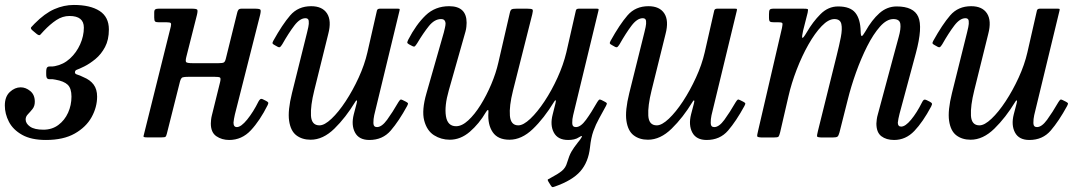

<svg xmlns="http://www.w3.org/2000/svg" viewBox="-42 -555 4366 775"><path d="M-22.5 -129Q-22.5 -165 -2.2 -183.8Q18 -202.5 41.5 -202.5Q62 -202.5 80.2 -187.5Q98.5 -172.5 98.5 -144.5Q98.5 -126.5 89.2 -115Q80 -103.5 70.8 -94Q61.5 -84.5 61.5 -73Q61.5 -56.5 79.2 -44Q97 -31.5 133.5 -31.5Q168 -31.5 193.5 -50.5Q219 -69.5 232.8 -100Q246.5 -130.5 246.5 -165Q246.5 -198.5 231.2 -213Q216 -227.5 181.5 -233.5Q170 -236 161.8 -235.2Q153.5 -234.5 149 -238Q144.5 -241.5 144.5 -256V-265Q144.5 -280 149.2 -283.8Q154 -287.5 161.8 -286.8Q169.5 -286 179.5 -288Q214 -294.5 240.2 -318.5Q266.5 -342.5 281.5 -376Q296.5 -409.5 296.5 -443.5Q296.5 -490.5 238.5 -490.5Q210.5 -490.5 185.5 -474Q160.5 -457.5 134.5 -430Q125.5 -421 121 -415.2Q116.5 -409.5 105.5 -418.5L90.5 -431Q79.5 -440 84 -445.2Q88.5 -450.5 97.5 -459.5Q138.5 -501 177.2 -518Q216 -535 256 -535Q322.5 -535 360 -510.8Q397.5 -486.5 397.5 -436Q397.5 -394.5 382 -365.2Q366.5 -336 343.5 -317Q320.5 -298 298.5 -287Q276 -276 268.2 -273.5Q260.5 -271 260.5 -262.5Q260.5 -256.5 270.2 -253.8Q280 -251 295 -243.5Q322 -232.5 336 -213.5Q350 -194.5 350 -165Q350 -122.5 327.8 -82.2Q305.5 -42 259.8 -16Q214 10 143.5 10Q84 10 47.2 -10.8Q10.5 -31.5 -6 -63.5Q-22.5 -95.5 -22.5 -129Z M1008 -495 906 -92.5Q904.5 -87 902.5 -75.2Q900.5 -63.5 900.5 -60Q900.5 -42 914 -42Q931 -42 955.8 -72.5Q980.5 -103 1001.5 -145.5Q1005 -152 1009 -154.8Q1013 -157.5 1020.5 -153.5L1032.5 -147.5Q1039 -144 1040.5 -141.2Q1042 -138.5 1038.5 -131Q1007 -68 970.5 -29Q934 10 883 10Q853.5 10 831.2 -5.2Q809 -20.5 809 -56.5Q809 -62 810 -71.5Q811 -81 813 -88.5L846.5 -224Q850 -239 846 -242Q842 -245 823 -245H720Q702 -245 695.2 -242.8Q688.5 -240.5 684.5 -226L631.5 -15.5Q629 -5.5 626.2 -3Q623.5 -0.5 610.5 -0.5H550.5Q536 -0.5 537.2 -5.2Q538.5 -10 541 -20.5L647.5 -448Q650 -459 647 -462Q644 -465 631.5 -465H600.5Q588 -465 584.2 -468.2Q580.5 -471.5 580.5 -484V-504Q580.5 -514.5 584.8 -517.2Q589 -520 598.5 -520H731.5Q751 -520 754 -516Q757 -512 753 -495L710.5 -327Q706 -309.5 709 -304.8Q712 -300 735 -300H840Q856 -300 861.2 -302.8Q866.5 -305.5 869.5 -318L915.5 -504Q917 -511 920.5 -515.5Q924 -520 933.5 -520H986.5Q1006 -520 1009 -516Q1012 -512 1008 -495Z M1061 -390Q1097.5 -456 1129.5 -493Q1161.5 -530 1214 -530Q1259 -530 1278 -500.8Q1297 -471.5 1283 -418L1226.5 -190Q1211 -127.5 1213.2 -88.2Q1215.5 -49 1247.5 -49Q1268 -49 1296.2 -75.8Q1324.5 -102.5 1353.2 -146.2Q1382 -190 1405.8 -241.8Q1429.5 -293.5 1441 -343.5L1479.5 -512.5Q1481.5 -520 1491.5 -520H1562Q1569.5 -520 1570.8 -518.8Q1572 -517.5 1570.5 -511.5L1468.5 -90Q1465 -74.5 1465.2 -58.2Q1465.5 -42 1479.5 -42Q1499 -42 1520.5 -71.5Q1542 -101 1566 -142.5Q1571 -150.5 1574 -152.5Q1577 -154.5 1583.5 -151L1596.5 -144.5Q1603 -141 1604.5 -138.5Q1606 -136 1601.5 -127.5Q1568 -66 1535.2 -28Q1502.5 10 1449 10Q1407 10 1391 -20Q1375 -50 1386 -93.5L1397.5 -137.5Q1400.5 -148.5 1398 -149.5Q1395.5 -150.5 1392 -144Q1353.5 -80.5 1307.8 -35.8Q1262 9 1212 9Q1177.5 9 1154.2 -8.8Q1131 -26.5 1125 -67.5Q1119 -108.5 1136.5 -179L1197.5 -424Q1199.5 -432 1202.5 -445.8Q1205.5 -459.5 1204.2 -470.5Q1203 -481.5 1191 -481.5Q1168.5 -481.5 1145.8 -451.5Q1123 -421.5 1097.5 -376.5Q1093 -369.5 1089.5 -366Q1086 -362.5 1079 -366L1066.5 -373Q1059 -377 1058 -379.8Q1057 -382.5 1061 -390Z M1606 -395Q1637.5 -456 1676 -493Q1714.5 -530 1771 -530Q1841.5 -530 1841.5 -463Q1841.5 -456.5 1840.5 -446.8Q1839.5 -437 1837 -428L1769.5 -190Q1751.5 -127 1758 -86.2Q1764.5 -45.5 1799 -45.5Q1822.5 -45.5 1848.2 -69.2Q1874 -93 1898 -131.5Q1922 -170 1941 -215Q1960 -260 1969.5 -302L2016 -503.5Q2018.5 -515 2023.8 -517.5Q2029 -520 2044 -520H2086Q2104.5 -520 2107.5 -516.5Q2110.5 -513 2106.5 -497.5L2028.5 -188.5Q2013 -126.5 2016.2 -87.8Q2019.5 -49 2050 -49Q2070.5 -49 2098.8 -75.8Q2127 -102.5 2156 -146.2Q2185 -190 2208.5 -241.8Q2232 -293.5 2244 -343.5L2282.5 -512.5Q2284 -520 2294.5 -520H2365Q2372.5 -520 2373.8 -518.8Q2375 -517.5 2373.5 -511.5L2271.5 -90Q2267.5 -74.5 2267.8 -58.2Q2268 -42 2282.5 -42Q2302 -42 2323.5 -71.5Q2345 -101 2368.5 -142.5Q2373.5 -150.5 2376.5 -152.5Q2379.5 -154.5 2386.5 -151L2399 -144.5Q2406 -141 2407.2 -138.5Q2408.5 -136 2404 -127.5Q2389 -99.5 2376 -76.2Q2363 -53 2353.2 -26Q2343.5 1 2339.5 40Q2333 99.5 2300.5 136.5Q2268 173.5 2197.5 198Q2189.5 201 2187.2 200.2Q2185 199.5 2180.5 192.5L2171.5 178Q2167 171 2170 169Q2173 167 2180 163.5Q2210.5 147.5 2226 134.8Q2241.5 122 2247 101.5Q2255.5 73 2264.5 57.2Q2273.5 41.5 2290.5 20Q2293.5 16.5 2296.2 13Q2299 9.5 2301 6.5Q2315 -13.5 2296 -1.5Q2286.5 5 2275.2 7.5Q2264 10 2251.5 10Q2209.5 10 2193.5 -20Q2177.5 -50 2189 -93.5L2200 -137.5Q2203 -149 2200.8 -150Q2198.5 -151 2194.5 -144Q2153.5 -77 2108.5 -34Q2063.5 9 2014.5 9Q1967.5 9 1946.8 -21.5Q1926 -52 1929.5 -101.5Q1930.5 -110.5 1927.5 -110.8Q1924.5 -111 1919.5 -102.5Q1892 -55.5 1854.5 -23.2Q1817 9 1773.5 9Q1738.5 9 1709.8 -9.2Q1681 -27.5 1670.2 -68.8Q1659.5 -110 1679.5 -179L1749.5 -424Q1751 -431 1753.8 -442Q1756.5 -453 1756.5 -460.5Q1756.5 -467 1752.5 -472.5Q1748.5 -478 1738 -478Q1712 -478 1689.2 -449.8Q1666.5 -421.5 1642 -380.5Q1636.5 -372 1633 -368.5Q1629.5 -365 1621.5 -369.5L1609 -376Q1601.5 -380 1602 -384Q1602.5 -388 1606 -395Z M2422.5 -390Q2459 -456 2491 -493Q2523 -530 2575.5 -530Q2620.5 -530 2639.5 -500.8Q2658.5 -471.5 2644.5 -418L2588 -190Q2572.5 -127.5 2574.8 -88.2Q2577 -49 2609 -49Q2629.5 -49 2657.8 -75.8Q2686 -102.5 2714.8 -146.2Q2743.5 -190 2767.2 -241.8Q2791 -293.5 2802.5 -343.5L2841 -512.5Q2843 -520 2853 -520H2923.5Q2931 -520 2932.2 -518.8Q2933.5 -517.5 2932 -511.5L2830 -90Q2826.5 -74.5 2826.8 -58.2Q2827 -42 2841 -42Q2860.5 -42 2882 -71.5Q2903.5 -101 2927.5 -142.5Q2932.5 -150.5 2935.5 -152.5Q2938.5 -154.5 2945 -151L2958 -144.5Q2964.5 -141 2966 -138.5Q2967.5 -136 2963 -127.5Q2929.5 -66 2896.8 -28Q2864 10 2810.5 10Q2768.5 10 2752.5 -20Q2736.5 -50 2747.5 -93.5L2759 -137.5Q2762 -148.5 2759.5 -149.5Q2757 -150.5 2753.5 -144Q2715 -80.5 2669.2 -35.8Q2623.5 9 2573.5 9Q2539 9 2515.8 -8.8Q2492.5 -26.5 2486.5 -67.5Q2480.5 -108.5 2498 -179L2559 -424Q2561 -432 2564 -445.8Q2567 -459.5 2565.8 -470.5Q2564.5 -481.5 2552.5 -481.5Q2530 -481.5 2507.2 -451.5Q2484.5 -421.5 2459 -376.5Q2454.5 -369.5 2451 -366Q2447.5 -362.5 2440.5 -366L2428 -373Q2420.5 -377 2419.5 -379.8Q2418.5 -382.5 2422.5 -390Z M3081 -520H3199Q3215 -520 3218 -518.5Q3221 -517 3218 -503.5L3199.5 -430.5Q3194 -406.5 3196.5 -402.5Q3199 -398.5 3215 -425.5Q3239 -467 3270 -498Q3301 -529 3341 -529Q3390 -529 3410.5 -503.5Q3431 -478 3432 -428.5Q3432.5 -410 3436.2 -409.5Q3440 -409 3451 -428Q3477 -474.5 3507.8 -501.8Q3538.5 -529 3577.5 -529Q3646 -529 3664.5 -487.2Q3683 -445.5 3655 -341L3589 -96Q3587 -89 3584.5 -76.2Q3582 -63.5 3582 -60Q3582 -44 3595.5 -44Q3612.5 -44 3635.5 -71.8Q3658.5 -99.5 3679.5 -141.5Q3683 -149 3686.8 -151.8Q3690.5 -154.5 3699 -150.5L3711 -144.5Q3718.5 -140.5 3719.8 -137.2Q3721 -134 3716.5 -125Q3683.5 -63 3648.8 -26.5Q3614 10 3567 10Q3535.5 10 3515.5 -5.2Q3495.5 -20.5 3495.5 -56.5Q3495.5 -62 3497 -73Q3498.5 -84 3501 -92L3565 -330Q3576 -372 3585.5 -405.5Q3595 -439 3592.2 -458.5Q3589.5 -478 3564 -478Q3537 -478 3510 -447.5Q3483 -417 3458.2 -368Q3433.5 -319 3413.2 -262.2Q3393 -205.5 3380 -153L3346.5 -20.5Q3343 -7.5 3338.8 -3.8Q3334.5 0 3318 0H3280Q3257.5 0 3256.2 -4.2Q3255 -8.5 3259.5 -26L3335 -330Q3345.5 -371.5 3352 -405Q3358.5 -438.5 3354 -458.2Q3349.5 -478 3326 -478Q3302 -478 3274.8 -449.8Q3247.5 -421.5 3221.2 -375.2Q3195 -329 3173.8 -274Q3152.5 -219 3140.5 -166L3107 -21Q3103.5 -7 3100.5 -3.5Q3097.5 0 3080 0H3038Q3015.5 0 3014.5 -4.8Q3013.5 -9.5 3018 -27L3114.5 -442.5Q3117.5 -457.5 3116 -461.2Q3114.5 -465 3101 -465H3084Q3070.5 -465 3066.2 -467.8Q3062 -470.5 3062 -483.5V-497.5Q3062 -511 3064.8 -515.5Q3067.5 -520 3081 -520Z M3725 -390Q3761.5 -456 3793.5 -493Q3825.5 -530 3878 -530Q3923 -530 3942 -500.8Q3961 -471.5 3947 -418L3890.5 -190Q3875 -127.5 3877.2 -88.2Q3879.5 -49 3911.5 -49Q3932 -49 3960.2 -75.8Q3988.5 -102.5 4017.2 -146.2Q4046 -190 4069.8 -241.8Q4093.5 -293.5 4105 -343.5L4143.5 -512.5Q4145.5 -520 4155.5 -520H4226Q4233.5 -520 4234.8 -518.8Q4236 -517.5 4234.5 -511.5L4132.5 -90Q4129 -74.5 4129.2 -58.2Q4129.5 -42 4143.5 -42Q4163 -42 4184.5 -71.5Q4206 -101 4230 -142.5Q4235 -150.5 4238 -152.5Q4241 -154.5 4247.5 -151L4260.5 -144.5Q4267 -141 4268.5 -138.5Q4270 -136 4265.5 -127.5Q4232 -66 4199.2 -28Q4166.5 10 4113 10Q4071 10 4055 -20Q4039 -50 4050 -93.5L4061.5 -137.5Q4064.5 -148.5 4062 -149.5Q4059.5 -150.5 4056 -144Q4017.5 -80.5 3971.8 -35.8Q3926 9 3876 9Q3841.5 9 3818.2 -8.8Q3795 -26.5 3789 -67.5Q3783 -108.5 3800.5 -179L3861.5 -424Q3863.5 -432 3866.5 -445.8Q3869.5 -459.5 3868.2 -470.5Q3867 -481.5 3855 -481.5Q3832.5 -481.5 3809.8 -451.5Q3787 -421.5 3761.5 -376.5Q3757 -369.5 3753.5 -366Q3750 -362.5 3743 -366L3730.5 -373Q3723 -377 3722 -379.8Q3721 -382.5 3725 -390Z"/></svg>

Font: Besley* Narrow
Style: Italic
Weight: 400
Width: 4
Italic angle: -13°
Designer: Owen Earl
Foundry: indestructible type*
Version: Version 3.000; ttfautohint (v1.8.3)